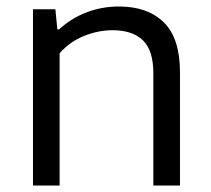

<svg xmlns="http://www.w3.org/2000/svg" viewBox="-20 -571 648 591"><path d="M81.5 -542.5H150.5L156.5 -480.5H162Q198.5 -514.5 246 -532.8Q293.5 -551 346 -551Q434.5 -551 484.2 -502.2Q534 -453.5 534 -348.5V0H452V-345.5Q452 -416 419.8 -447Q387.5 -478 326.5 -478Q283 -478 239 -460.5Q195 -443 163.5 -407V0H81.5Z"/></svg>

Font: Encode Sans Semi Expanded
Style: Regular
Weight: 400
Width: 6
Designer: Multiple Designers
Foundry: Impallari Type
Version: Version 2.000